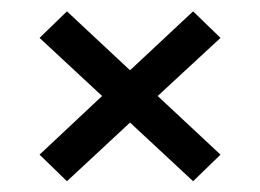

<svg xmlns="http://www.w3.org/2000/svg" viewBox="-20 -554 470 347"><path d="M101 -226.5 51.5 -274.5 164.5 -380.5 51.5 -485.5 101 -533.5 215 -427 329 -533.5 378.5 -485.5 265 -380.5 378.5 -274.5 329 -226.5 215 -332.5Z"/></svg>

Font: Big Shoulders Stencil Text Medium
Style: Regular
Weight: 500
Designer: Patric King
Foundry: XO Type Co
Version: Version 1.000